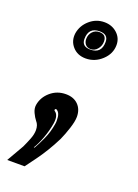

<svg xmlns="http://www.w3.org/2000/svg" viewBox="-126 -473 502 696"><g transform="rotate(20 125.5 -125.0)"><path d="M134 -273Q102 -273 83 -294.5Q64 -316 68 -346Q73 -377 97.5 -398.5Q122 -420 154 -420Q183 -420 203 -402Q223 -384 223 -357Q223 -323 196 -298Q169 -273 134 -273ZM139 -309Q182 -309 182 -354Q182 -383 149 -383Q106 -383 106 -338Q106 -309 139 -309ZM139 -311Q126 -311 119 -319.5Q112 -328 112 -340Q112 -357 122.5 -368.5Q133 -380 149 -380Q176 -380 176 -353Q176 -337 165.5 -324Q155 -311 139 -311ZM-7 170 31 104Q39 87 46.5 68Q54 49 54 33Q54 13 43 1Q35 -9 28 -24Q21 -39 23 -53Q28 -84 53 -105.5Q78 -127 112 -127Q142 -127 159.5 -109.5Q177 -92 177 -63Q177 -46 168 -18Q159 10 149 32Q135 60 120 84.5Q105 109 91 128L60 170ZM68 94H71Q81 77 94 48.5Q107 20 112 -12Q113 -17 113 -20.5Q113 -24 113 -28Q113 -55 99 -63Q98 -64 97 -64Q94 -64 92.5 -61Q91 -58 94 -56Q111 -45 106 -12Q101 18 90 47.5Q79 77 68 94Z"/></g></svg>

Font: Alumni Sans Inline One
Style: Italic
Weight: 400
Italic angle: -8°
Designer: Robert E. Leuschke
Foundry: Robert E. Leuschke
Version: Version 1.100; ttfautohint (v1.8.3)